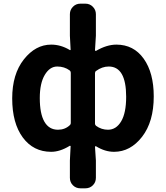

<svg xmlns="http://www.w3.org/2000/svg" viewBox="-20 -816 908 1053"><path d="M420.9 216.8Q396.5 216.8 379.9 200.2Q363.3 183.6 363.3 159.2V64.5L367.2 -12.7Q368.2 -14.6 365.7 -16.1Q363.3 -17.6 361.3 -15.6Q308.6 16.6 260.7 16.6Q163.1 16.6 105 -62Q46.9 -140.6 46.9 -276.4Q46.9 -409.2 110.8 -490.2Q174.8 -571.3 260.7 -571.3Q313.5 -571.3 362.3 -542Q363.3 -540 365.7 -541.5Q368.2 -543 367.2 -544.9L363.3 -620.1V-738.3Q363.3 -761.7 379.9 -778.8Q396.5 -795.9 420.9 -795.9H448.2Q472.7 -795.9 489.3 -778.8Q505.9 -761.7 505.9 -738.3V-620.1L501 -541Q501 -539.1 502.9 -537.6Q504.9 -536.1 506.8 -537.1Q565.4 -571.3 618.2 -571.3Q712.9 -571.3 768.1 -494.1Q823.2 -417 823.2 -287.1Q823.2 -148.4 759.3 -65.9Q695.3 16.6 605.5 16.6Q555.7 16.6 506.8 -13.7Q504.9 -14.6 502.9 -13.7Q501 -12.7 501 -10.7L505.9 64.5V159.2Q505.9 183.6 489.3 200.2Q472.7 216.8 448.2 216.8ZM297.9 -104.5Q335.9 -104.5 362.3 -128.9Q368.2 -133.8 368.2 -140.6V-417Q368.2 -424.8 362.3 -429.7Q333 -451.2 293.9 -451.2Q252.9 -451.2 225.6 -405.3Q198.2 -359.4 198.2 -278.3Q198.2 -192.4 223.6 -148.4Q249 -104.5 297.9 -104.5ZM572.3 -104.5Q617.2 -104.5 644.5 -150.4Q671.9 -196.3 671.9 -285.2Q671.9 -451.2 576.2 -451.2Q540 -451.2 506.8 -426.8Q501 -422.9 501 -415V-137.7Q501 -130.9 506.8 -126Q536.1 -104.5 572.3 -104.5Z"/></svg>

Font: Gen Jyuu Gothic Bold
Style: Bold
Weight: 700
Designer: [Source Han Sans]
Ryoko NISHIZUKA  (kana & ideographs); Paul D. Hunt (Latin, Greek & Cyrillic); Wenlong ZHANG  (bopomofo
Version: Version 1.002.20150607